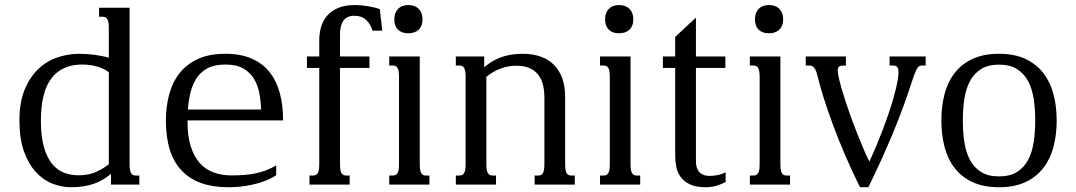

<svg xmlns="http://www.w3.org/2000/svg" viewBox="-20 -747 4355 777"><path d="M420.4 -454.6Q413.1 -460.4 402.6 -466.1Q392.1 -471.7 378.4 -476.1Q364.7 -480.5 347.9 -483.2Q331.1 -485.8 312 -485.8Q230.5 -485.8 188 -429.9Q145.5 -374 145.5 -259.3Q145.5 -193.4 158.2 -150.4Q170.9 -107.4 192.1 -82.3Q213.4 -57.1 240.7 -47.4Q268.1 -37.6 297.4 -37.6Q338.4 -37.6 367.9 -50.8Q397.5 -64 420.4 -82.5ZM504.4 -715.8V-85Q504.4 -69.8 505.9 -60.5Q507.3 -51.3 510.7 -45.9Q514.2 -40.5 518.8 -38.6Q523.4 -36.6 530.3 -36.6H543.9V0H429.2V-43.5Q396.5 -15.6 357.4 -2.4Q318.4 10.7 267.6 10.7Q230 10.7 192.6 -3.7Q155.3 -18.1 125.5 -50.3Q95.7 -82.5 77.1 -134Q58.6 -185.5 58.6 -259.3Q58.6 -332.5 79.6 -383.8Q100.6 -435.1 134.8 -467.5Q168.9 -500 212.4 -514.6Q255.9 -529.3 301.3 -529.3Q317.4 -529.3 334 -528.1Q350.6 -526.9 366.2 -524.7Q381.8 -522.5 395.8 -519.5Q409.7 -516.6 420.4 -513.2V-630.9Q420.4 -646 418.9 -655.3Q417.5 -664.6 414.1 -669.9Q410.6 -675.3 405.8 -677.2Q400.9 -679.2 394.5 -679.2H380.9V-715.8Z M892.1 -529.3Q957 -529.3 1001.7 -508.5Q1046.4 -487.8 1073.7 -451.7Q1101.1 -415.5 1113.3 -366.9Q1125.5 -318.4 1125.5 -262.7V-259.8H738.8V-256.3Q738.8 -195.8 752.2 -154.1Q765.6 -112.3 789.3 -86.2Q813 -60.1 845.7 -48.6Q878.4 -37.1 917 -37.1Q945.3 -37.1 969.5 -39.1Q993.7 -41 1015.6 -45.7Q1037.6 -50.3 1057.6 -58.1Q1077.6 -65.9 1097.7 -77.6V-38.1Q1085.9 -29.8 1067.6 -21.2Q1049.3 -12.7 1024.7 -5.6Q1000 1.5 969.7 6.1Q939.5 10.7 903.3 10.7Q779.3 10.7 715.3 -56.4Q651.4 -123.5 651.4 -259.3Q651.4 -315.4 664.6 -364.7Q677.7 -414.1 706.5 -450.7Q735.4 -487.3 781 -508.3Q826.7 -529.3 892.1 -529.3ZM1036.6 -303.7Q1035.6 -337.4 1029.5 -369.9Q1023.4 -402.3 1007.8 -428.2Q992.2 -454.1 964.4 -470Q936.5 -485.8 892.1 -485.8Q848.6 -485.8 819.3 -470.5Q790 -455.1 772.2 -425.5Q754.4 -396 746.6 -353Q742.2 -330.1 740.2 -303.7Z M1272 -585.9Q1272 -609.4 1278.3 -634.3Q1284.7 -659.2 1300.8 -679.7Q1316.9 -700.2 1345 -713.4Q1373 -726.6 1416.5 -726.6Q1430.2 -726.6 1444.3 -725.1Q1458.5 -723.6 1471.7 -721.4Q1484.9 -719.2 1496.6 -716.3Q1508.3 -713.4 1517.1 -710L1526.9 -623H1487.8Q1481 -642.6 1472.2 -654.5Q1463.4 -666.5 1453.4 -672.9Q1443.4 -679.2 1433.1 -681.2Q1422.9 -683.1 1413.6 -683.1Q1384.3 -683.1 1370.1 -663.8Q1356 -644.5 1356 -607.9V-518.6H1475.1V-472.2H1356V-85Q1356 -69.8 1357.4 -60.5Q1358.9 -51.3 1362.3 -45.9Q1365.7 -40.5 1370.4 -38.6Q1375 -36.6 1381.8 -36.6H1395V0H1232.4V-36.6H1246.1Q1252.4 -36.6 1257.3 -38.6Q1262.2 -40.5 1265.6 -45.9Q1269 -51.3 1270.5 -60.5Q1272 -69.8 1272 -85V-472.2H1222.2V-518.6H1272Z M1555.2 -518.6H1678.7V-85Q1678.7 -69.8 1680.2 -60.5Q1681.6 -51.3 1685.1 -45.9Q1688.5 -40.5 1693.1 -38.6Q1697.8 -36.6 1704.6 -36.6H1717.8V0H1555.2V-36.6H1568.8Q1575.2 -36.6 1580.1 -38.6Q1585 -40.5 1588.4 -45.9Q1591.8 -51.3 1593.3 -60.5Q1594.7 -69.8 1594.7 -85V-433.6Q1594.7 -448.7 1593.3 -458Q1591.8 -467.3 1588.4 -472.7Q1585 -478 1580.1 -480Q1575.2 -481.9 1568.8 -481.9H1555.2ZM1575.7 -668.5Q1575.7 -695.3 1590.6 -710.9Q1605.5 -726.6 1631.8 -726.6Q1659.2 -726.6 1674.6 -710.9Q1689.9 -695.3 1689.9 -668.5Q1689.9 -642.1 1674.6 -627.2Q1659.2 -612.3 1631.8 -612.3Q1605.5 -612.3 1590.6 -627.2Q1575.7 -642.1 1575.7 -668.5Z M1948.2 -85Q1948.2 -69.8 1949.7 -60.5Q1951.2 -51.3 1954.6 -45.9Q1958 -40.5 1962.6 -38.6Q1967.3 -36.6 1974.1 -36.6H1987.3V0H1824.7V-36.6H1838.4Q1844.7 -36.6 1849.6 -38.6Q1854.5 -40.5 1857.9 -45.9Q1861.3 -51.3 1862.8 -60.5Q1864.3 -69.8 1864.3 -85V-433.6Q1864.3 -448.7 1862.8 -458Q1861.3 -467.3 1857.9 -472.7Q1854.5 -478 1849.6 -480Q1844.7 -481.9 1838.4 -481.9H1824.7V-518.6H1939.5V-475.1Q1954.1 -487.3 1970.2 -497.3Q1986.3 -507.3 2005.1 -514.4Q2023.9 -521.5 2046.1 -525.4Q2068.4 -529.3 2094.7 -529.3Q2136.7 -529.3 2168.9 -517.6Q2201.2 -505.9 2222.9 -483.4Q2244.6 -460.9 2255.9 -429Q2267.1 -397 2267.1 -356V-85Q2267.1 -69.8 2268.6 -60.5Q2270 -51.3 2273.4 -45.9Q2276.9 -40.5 2281.5 -38.6Q2286.1 -36.6 2293 -36.6H2306.2V0H2143.6V-36.6H2157.2Q2163.6 -36.6 2168.5 -38.6Q2173.3 -40.5 2176.8 -45.9Q2180.2 -51.3 2181.6 -60.5Q2183.1 -69.8 2183.1 -85V-353Q2183.1 -382.3 2176.8 -406Q2170.4 -429.7 2156.7 -446.3Q2143.1 -462.9 2121.6 -471.9Q2100.1 -481 2070.3 -481Q2003.4 -481 1948.2 -436Z M2408.2 -518.6H2531.7V-85Q2531.7 -69.8 2533.2 -60.5Q2534.7 -51.3 2538.1 -45.9Q2541.5 -40.5 2546.1 -38.6Q2550.8 -36.6 2557.6 -36.6H2570.8V0H2408.2V-36.6H2421.9Q2428.2 -36.6 2433.1 -38.6Q2438 -40.5 2441.4 -45.9Q2444.8 -51.3 2446.3 -60.5Q2447.8 -69.8 2447.8 -85V-433.6Q2447.8 -448.7 2446.3 -458Q2444.8 -467.3 2441.4 -472.7Q2438 -478 2433.1 -480Q2428.2 -481.9 2421.9 -481.9H2408.2ZM2428.7 -668.5Q2428.7 -695.3 2443.6 -710.9Q2458.5 -726.6 2484.9 -726.6Q2512.2 -726.6 2527.6 -710.9Q2543 -695.3 2543 -668.5Q2543 -642.1 2527.6 -627.2Q2512.2 -612.3 2484.9 -612.3Q2458.5 -612.3 2443.6 -627.2Q2428.7 -642.1 2428.7 -668.5Z M2852.1 -35.2Q2886.7 -35.2 2916.5 -49.3V-10.3Q2899.9 -1.5 2879.9 4.6Q2859.9 10.7 2836.4 10.7Q2796.9 10.7 2772.5 -0.7Q2748 -12.2 2734.9 -30.3Q2721.7 -48.3 2717 -71Q2712.4 -93.8 2712.4 -116.2V-472.2H2662.6V-518.6H2712.4V-597.7L2796.4 -675.8V-518.6H2915.5V-472.2H2796.4V-94.2Q2796.4 -85.9 2798.1 -75.7Q2799.8 -65.4 2805.7 -56.4Q2811.5 -47.4 2822.5 -41.3Q2833.5 -35.2 2852.1 -35.2Z M3014.6 -518.6H3138.2V-85Q3138.2 -69.8 3139.6 -60.5Q3141.1 -51.3 3144.5 -45.9Q3147.9 -40.5 3152.6 -38.6Q3157.2 -36.6 3164.1 -36.6H3177.2V0H3014.6V-36.6H3028.3Q3034.7 -36.6 3039.6 -38.6Q3044.4 -40.5 3047.9 -45.9Q3051.3 -51.3 3052.7 -60.5Q3054.2 -69.8 3054.2 -85V-433.6Q3054.2 -448.7 3052.7 -458Q3051.3 -467.3 3047.9 -472.7Q3044.4 -478 3039.6 -480Q3034.7 -481.9 3028.3 -481.9H3014.6ZM3035.2 -668.5Q3035.2 -695.3 3050 -710.9Q3064.9 -726.6 3091.3 -726.6Q3118.7 -726.6 3134 -710.9Q3149.4 -695.3 3149.4 -668.5Q3149.4 -642.1 3134 -627.2Q3118.7 -612.3 3091.3 -612.3Q3064.9 -612.3 3050 -627.2Q3035.2 -642.1 3035.2 -668.5Z M3494.1 10.7H3460.4Q3428.2 -53.7 3400.6 -117.9Q3373 -182.1 3351.1 -241.5Q3329.1 -300.8 3313 -352.3Q3296.9 -403.8 3287.6 -442.9Q3284.2 -457 3279.8 -465.1Q3275.4 -473.1 3270.5 -476.8Q3265.6 -480.5 3261.2 -481.2Q3256.8 -481.9 3253.9 -481.9H3240.7V-518.6H3403.3V-481.9H3394Q3377 -481.9 3372.6 -473.9Q3368.2 -465.8 3372.1 -443.8Q3376.5 -421.4 3384.5 -393.3Q3392.6 -365.2 3402.8 -333.7Q3413.1 -302.2 3425 -269.5Q3437 -236.8 3449.5 -205.3Q3461.9 -173.8 3474.4 -144.8Q3486.8 -115.7 3498 -92.8Q3511.2 -121.1 3525.4 -154.8Q3539.6 -188.5 3552.7 -223.1Q3565.9 -257.8 3577.4 -291.5Q3588.9 -325.2 3596.7 -353.5Q3607.9 -394 3612.3 -419.2Q3616.7 -444.3 3616 -458.3Q3615.2 -472.2 3609.6 -477.1Q3604 -481.9 3595.2 -481.9H3580.1V-518.6H3726.1V-481.9H3711.9Q3706.5 -481.9 3702.1 -480.5Q3697.8 -479 3693.1 -472.4Q3688.5 -465.8 3682.9 -452.1Q3677.2 -438.5 3669.4 -413.6Q3635.3 -308.1 3591.3 -202.9Q3547.4 -97.7 3494.1 10.7Z M3789.6 -259.3Q3789.6 -315.4 3802 -364.5Q3814.5 -413.6 3842.3 -450.2Q3870.1 -486.8 3914.6 -508.1Q3959 -529.3 4022.9 -529.3Q4086.4 -529.3 4130.9 -508.1Q4175.3 -486.8 4203.1 -450.2Q4231 -413.6 4243.7 -364.5Q4256.3 -315.4 4256.3 -259.3Q4256.3 -203.1 4243.7 -154.1Q4231 -105 4203.1 -68.4Q4175.3 -31.7 4130.9 -10.5Q4086.4 10.7 4022.9 10.7Q3959 10.7 3914.6 -10.5Q3870.1 -31.7 3842.3 -68.4Q3814.5 -105 3802 -154.1Q3789.6 -203.1 3789.6 -259.3ZM3876.5 -259.3Q3876.5 -212.4 3882.8 -171.1Q3889.2 -129.9 3905.5 -99.4Q3921.9 -68.8 3950.2 -51Q3978.5 -33.2 4022.9 -33.2Q4067.4 -33.2 4095.7 -51Q4124 -68.8 4140.4 -99.4Q4156.7 -129.9 4163.1 -171.1Q4169.4 -212.4 4169.4 -259.3Q4169.4 -306.2 4163.1 -347.4Q4156.7 -388.7 4140.4 -419.2Q4124 -449.7 4095.5 -467.5Q4066.9 -485.4 4022.9 -485.4Q3979 -485.4 3950.4 -467.5Q3921.9 -449.7 3905.5 -419.2Q3889.2 -388.7 3882.8 -347.4Q3876.5 -306.2 3876.5 -259.3Z"/></svg>

Font: Arian AMU Serif
Style: Regular
Weight: 400
Designer: Ruben Hakobyan (Tarumian)
Foundry: Ruben Hakobyan (Tarumian)
Version: Version 1.002